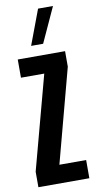

<svg xmlns="http://www.w3.org/2000/svg" viewBox="-103 -996 527 1039"><g transform="rotate(-10 160.0 -476.0)"><path d="M153 -100H300V0H20V-85L158 -600H30V-700H290V-615ZM114 -760 186 -952H268L180 -760Z"/></g></svg>

Font: Gully ECD Medium
Style: Regular
Weight: 500
Width: 2
Designer: jaikishan Patel
Foundry: MagicType
Version: Version 1.000;Glyphs 3.2 (3242)